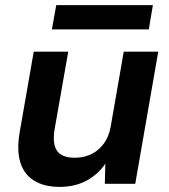

<svg xmlns="http://www.w3.org/2000/svg" viewBox="-20 -719 662 751"><path d="M214 12Q152 12 112.5 -13Q73 -38 59 -85.5Q45 -133 57 -202L112 -517H247L194 -216Q184 -158 202.5 -130Q221 -102 273 -102Q307 -102 336 -115.5Q365 -129 385.5 -156.5Q406 -184 413 -224L464 -517H599L509 0H390L392 -79Q364 -37 318.5 -12.5Q273 12 214 12ZM183 -604 200 -699H578L562 -604Z"/></svg>

Font: DM Sans 11pt
Style: Bold Italic
Weight: 700
Italic angle: -10°
Version: Version 4.004;gftools[0.9.30]